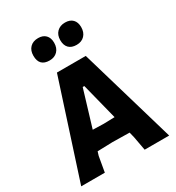

<svg xmlns="http://www.w3.org/2000/svg" viewBox="-205 -996 1023 1119"><g transform="rotate(-30 307.0 -437.0)"><path d="M224 -874Q256 -874 274 -855.5Q292 -837 292 -804Q292 -769 272 -748Q252 -727 218 -727Q149 -727 149 -798Q149 -833 169 -853.5Q189 -874 224 -874ZM405 -874Q438 -874 456 -855.5Q474 -837 474 -804Q474 -769 454 -748Q434 -727 400 -727Q366 -727 348 -745.5Q330 -764 330 -798Q330 -833 350.5 -853.5Q371 -874 405 -874ZM413 -645 602 0H437L420 -93L411 -130L296 -132L195 -129L187 -103L169 0H10L219 -645ZM307 -497 233 -252 306 -250 380 -252 318 -497Z"/></g></svg>

Font: Alegreya Sans ExtraBold
Style: Regular
Weight: 800
Designer: Juan Pablo del Peral
Foundry: Huerta Tipografica
Version: Version 2.007